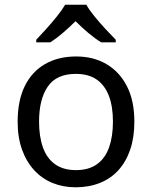

<svg xmlns="http://www.w3.org/2000/svg" viewBox="-20 -786 645 816"><path d="M551 -269Q551 -202 533.5 -150.5Q516 -99 483.5 -63Q451 -27 404.5 -8.5Q358 10 301 10Q248 10 203 -8.5Q158 -27 125 -63Q92 -99 73.5 -150.5Q55 -202 55 -269Q55 -358 85 -419.5Q115 -481 171 -513.5Q227 -546 304 -546Q377 -546 432.5 -513.5Q488 -481 519.5 -419.5Q551 -358 551 -269ZM146 -269Q146 -206 162.5 -159.5Q179 -113 214 -88Q249 -63 303 -63Q357 -63 392 -88Q427 -113 443.5 -159.5Q460 -206 460 -269Q460 -333 443 -378Q426 -423 391.5 -447.5Q357 -472 302 -472Q220 -472 183 -418Q146 -364 146 -269ZM347 -766Q359 -744 381.5 -716.5Q404 -689 428.5 -662.5Q453 -636 472 -617V-606H410Q384 -622 356 -645.5Q328 -669 301 -696Q274 -669 247 -646Q220 -623 194 -606H134V-617Q153 -637 176.5 -663Q200 -689 222 -716.5Q244 -744 257 -766Z"/></svg>

Font: Noto Sans Kannada
Style: Regular
Weight: 400
Designer: Jelle Bosma - Monotype Design Team
Foundry: Monotype Imaging Inc.
Version: Version 2.003